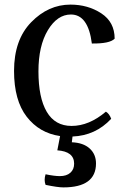

<svg xmlns="http://www.w3.org/2000/svg" viewBox="-20 -574 552 834"><path d="M178 183Q216 191 240 191Q269 191 285.5 176.5Q302 162 302 137Q302 84 229 79L241 17Q151 4 96 -67Q41 -138 41 -266Q41 -401 115.5 -477.5Q190 -554 286 -554Q362 -554 420 -516Q478 -478 478 -406Q457 -384 379 -385Q363 -511 288 -511Q229 -511 188 -443Q147 -375 147 -264Q147 -150 183 -88.5Q219 -27 291 -27Q367 -27 440 -89Q455 -80 463 -58Q395 15 295 19L292 44Q342 46 369.5 71Q397 96 397 136Q397 240 255 240Q231 240 178 229Q170 208 178 183Z"/></svg>

Font: Adamina
Style: Regular
Weight: 400
Designer: Cyreal (www.cyreal.org)
Foundry: Cyreal
Version: Version 1.011